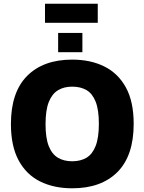

<svg xmlns="http://www.w3.org/2000/svg" viewBox="-20 -1003 780 1037"><path d="M370 14Q271 14 196.5 -23Q122 -60 80.5 -137Q39 -214 39 -333Q39 -505 126.5 -593Q214 -681 370 -681Q469 -681 543.5 -644Q618 -607 660 -530.5Q702 -454 702 -334Q702 -162 614.5 -74Q527 14 370 14ZM370 -132Q415 -132 447 -151Q479 -170 496.5 -214.5Q514 -259 514 -335Q514 -410 496.5 -454Q479 -498 447 -516.5Q415 -535 370 -535Q325 -535 293 -515.5Q261 -496 243.5 -452Q226 -408 226 -332Q226 -257 243.5 -213.5Q261 -170 293 -151Q325 -132 370 -132ZM294 -721V-825H425V-721ZM223 -880V-983H508V-880Z"/></svg>

Font: Maven Pro ExtraBold
Style: Regular
Weight: 800
Designer: Joe Prince
Foundry: Joe Prince
Version: Version 2.100